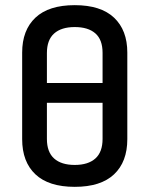

<svg xmlns="http://www.w3.org/2000/svg" viewBox="-20 -714 580 745"><path d="M270 -694Q371 -694 422.5 -645.5Q474 -597 474 -510V-174Q474 -86 422.5 -37.5Q371 11 270 11Q169 11 117.5 -37.5Q66 -86 66 -174V-510Q66 -597 117.5 -645.5Q169 -694 270 -694ZM270 -609Q218 -609 190 -584Q162 -559 162 -508V-392H378V-509Q378 -560 350 -584.5Q322 -609 270 -609ZM270 -74Q322 -74 350 -99Q378 -124 378 -175V-315H162V-175Q162 -124 190 -99Q218 -74 270 -74Z"/></svg>

Font: Sofia Sans Semi Condensed SemiBold
Style: Regular
Weight: 600
Designer: Botio Nikoltchev, Ani Petrova
Foundry: lettersoup
Version: Version 4.100